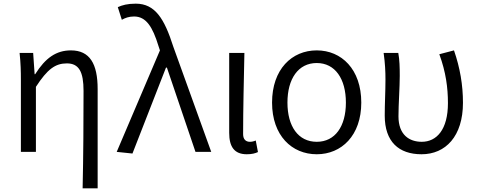

<svg xmlns="http://www.w3.org/2000/svg" viewBox="-20 -829 2609 1048"><path d="M431 199H513V-343C513 -481 470 -554 367 -554C287 -554 228 -513 172 -424H169L161 -540H87C93 -484 94 -438 94 -395V0H176V-355C239 -452 282 -483 345 -483C411 -483 436 -437 436 -333C436 -172 435 22 431 199Z M703 9 886 -460H891L1047 0H1133L926 -574C877 -728 826 -809 721 -809C676 -809 647 -801 623 -790L645 -721C663 -731 683 -739 712 -739C777 -739 813 -683 845 -578L853 -554L617 0Z M1327 13C1355 13 1373 8 1388 1L1376 -62C1364 -57 1354 -55 1344 -55C1322 -55 1307 -68 1307 -97C1307 -234 1311 -391 1314 -540H1231V-104C1231 -28 1259 13 1327 13Z M1709 13C1844 13 1952 -89 1952 -269C1952 -451 1844 -554 1709 -554C1573 -554 1465 -451 1465 -269C1465 -89 1573 13 1709 13ZM1709 -55C1608 -55 1549 -139 1549 -269C1549 -399 1608 -485 1709 -485C1809 -485 1868 -399 1868 -269C1868 -139 1809 -55 1709 -55Z M2281 13C2412 13 2507 -85 2507 -268C2507 -365 2491 -459 2458 -554L2378 -533C2414 -435 2425 -349 2425 -266C2425 -121 2363 -55 2282 -55C2215 -55 2155 -92 2155 -194C2155 -260 2162 -352 2162 -415C2162 -462 2161 -502 2154 -540H2074C2082 -484 2084 -438 2084 -395C2084 -329 2080 -264 2080 -198C2080 -55 2157 13 2281 13Z"/></svg>

Font: Noto Sans KR DemiLight
Style: Regular
Weight: 350
Designer: Ryoko NISHIZUKA 西塚涼子 (kana, bopomofo & ideographs); Paul D. Hunt (Latin, Greek & Cyrillic); Sandoll Communications 산돌커뮤니
Foundry: Adobe
Version: Version 2.004;hotconv 1.0.118;makeotfexe 2.5.65603